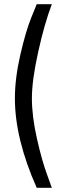

<svg xmlns="http://www.w3.org/2000/svg" viewBox="-20 -770 304 915"><path d="M155 125Q51 -109 51 -301Q51 -397 77 -509.5Q103 -622 129 -686L155 -750H227Q192 -658 162 -522.5Q132 -387 132 -301.5Q132 -216 156 -109.5Q180 -3 204 61L227 125Z"/></svg>

Font: Titillium Web
Style: Regular
Weight: 400
Version: Version 1.001;PS 57.000;hotconv 1.0.70;makeotf.lib2.5.55311